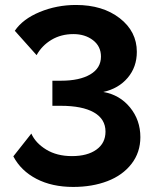

<svg xmlns="http://www.w3.org/2000/svg" viewBox="-20 -739 625 766"><path d="M272 6.8Q187.5 6.8 125.5 -25.4Q63.5 -57.6 33.2 -115.2L105 -206.1Q121.6 -168.5 164.3 -142.3Q207 -116.2 267.1 -116.2Q328.6 -116.2 364.7 -142.1Q400.9 -168 400.9 -213.9Q400.9 -264.2 354.7 -290.5Q308.6 -316.9 222.2 -316.9H189V-417H224.1Q297.4 -417 340.1 -442.1Q382.8 -467.3 382.8 -513.2Q382.8 -554.2 351.1 -578.6Q319.3 -603 272.9 -603Q223.6 -603 185.3 -580.1Q147 -557.1 126 -519L39.1 -616.2Q70.8 -663.1 138.7 -691.2Q206.5 -719.2 283.2 -719.2Q389.6 -719.2 457.8 -666.3Q525.9 -613.3 525.9 -532.2Q525.9 -471.7 489.5 -428.7Q453.1 -385.7 392.1 -372.1Q457.5 -360.8 498.8 -310.3Q540 -259.8 540 -191.9Q540 -130.9 504.6 -85.2Q469.2 -39.6 408.7 -16.4Q348.1 6.8 272 6.8Z"/></svg>

Font: Rawline
Style: Bold
Weight: 700
Designer: Matt McInerney, Pablo Impallari, Rodrigo Fuenzalida
Foundry: Matt McInerney, Pablo Impallari, Rodrigo Fuenzalida
Version: Version 4.020;PS 004.020;hotconv 1.0.88;makeotf.lib2.5.64775